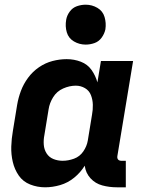

<svg xmlns="http://www.w3.org/2000/svg" viewBox="-20 -790 616 818"><path d="M172 8Q204 8 236.5 -1.5Q269 -11 296 -33Q323 -55 341 -84Q345 -53 365.5 -30.5Q386 -8 416 0Q446 8 478 8H516V-105H496Q491 -105 486.5 -107.5Q482 -110 480.5 -115Q479 -120 480 -125L547 -530H410L395 -439Q387 -468 370 -492Q353 -516 324.5 -527Q296 -538 264 -538Q234 -538 203.5 -530Q173 -522 146 -503.5Q119 -485 99.5 -458.5Q80 -432 69 -402.5Q58 -373 53 -343L35 -233Q29 -199 28 -165.5Q27 -132 34.5 -100Q42 -68 60 -42Q78 -16 108.5 -4Q139 8 172 8ZM247 -105Q226 -105 207.5 -112.5Q189 -120 178.5 -136.5Q168 -153 166.5 -173.5Q165 -194 169 -214L187 -324Q191 -351 206.5 -376Q222 -401 249 -413Q276 -425 303 -425Q324 -425 342 -414.5Q360 -404 367.5 -384.5Q375 -365 375.5 -343.5Q376 -322 372 -301L354 -191Q350 -167 335 -145Q320 -123 295.5 -114Q271 -105 247 -105ZM345 -600Q364 -600 382.5 -606.5Q401 -613 413 -629.5Q425 -646 429 -665Q433 -692 425.5 -717.5Q418 -743 395 -756.5Q372 -770 345 -770Q326 -770 307.5 -763.5Q289 -757 277 -740.5Q265 -724 262 -706Q257 -678 264.5 -652.5Q272 -627 295 -613.5Q318 -600 345 -600Z"/></svg>

Font: Iosevka Sparkle Extrabold
Style: Italic
Weight: 800
Italic angle: -9°
Designer: Belleve Invis
Foundry: Belleve Invis
Version: Version 4.5.0; ttfautohint (v1.8.3)